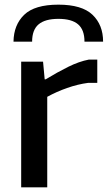

<svg xmlns="http://www.w3.org/2000/svg" viewBox="-20 -805 463 825"><path d="M38 -626Q39 -698 84 -741.5Q129 -785 231 -785Q332 -785 377.5 -741.5Q423 -698 423 -626H343Q343 -677 315.5 -700.5Q288 -724 231 -724Q174 -724 146 -700.5Q118 -677 118 -626ZM71 -540H165L172 -464H176Q227 -495 273.5 -518Q320 -541 362 -549H398V-449H359Q314 -443 268.5 -427Q223 -411 183 -389V0H71Z"/></svg>

Font: Encode Sans Normal
Style: Medium
Weight: 500
Designer: Pablo Impallari, Andres Torresi
Foundry: Pablo Impallari, Andres Torresi
Version: Version 1.000; ttfautohint (v1.00) -l 8 -r 50 -G 200 -x 14 -